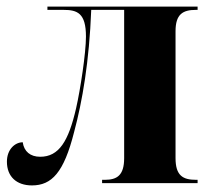

<svg xmlns="http://www.w3.org/2000/svg" viewBox="-20 -556 633 583"><path d="M77 7C137 7 174 -32 205 -155C230 -248 251 -369 257 -526H357V-76C357 -23 335 -10 298 -10H290V0H580V-10H575C535 -10 513 -23 513 -76V-461C513 -513 535 -526 575 -526H580V-536H124V-526H173C215 -526 241 -516 241 -445C241 -395 224 -284 211 -227C188 -127 159 -80 102 -80C72 -80 53 -96 49 -124C26 -124 1 -103 1 -65C1 -20 30 7 77 7Z"/></svg>

Font: Noto Serif Display Condensed ExtraBold
Style: Regular
Weight: 800
Width: 3
Designer: Monotype Design Team
Foundry: Monotype Imaging Inc.
Version: Version 2.009